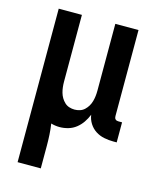

<svg xmlns="http://www.w3.org/2000/svg" viewBox="-111 -597 722 888"><g transform="rotate(15 250.0 -152.5)"><path d="M59 215V-520H170V-200Q170 -187 171.5 -174Q173 -161 176.5 -148.5Q180 -136 186.5 -125Q193 -114 202.5 -105Q212 -96 224.5 -92Q237 -88 250 -88Q263 -88 275.5 -92Q288 -96 297.5 -105Q307 -114 313.5 -125Q320 -136 323.5 -148.5Q327 -161 328.5 -174Q330 -187 330 -200V-520H441V-108Q441 -104 442 -100Q443 -96 446 -93Q449 -90 453 -89Q457 -88 461 -88H478V8H461Q439 8 417 3.5Q395 -1 376.5 -13Q358 -25 346 -44Q334 -63 331 -85Q323 -65 311 -47.5Q299 -30 282.5 -17Q266 -4 245.5 2Q225 8 204 8Q194 8 183.5 6.5Q173 5 163 2Q167 28 168.5 54.5Q170 81 170 107V215Z"/></g></svg>

Font: Iosevka Curly
Style: Bold
Weight: 700
Monospace: yes
Designer: Belleve Invis
Foundry: Belleve Invis
Version: Version 22.1.2; ttfautohint (v1.8.4)